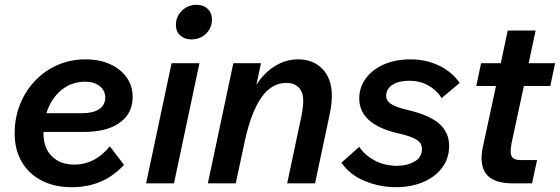

<svg xmlns="http://www.w3.org/2000/svg" viewBox="-20 -763 2330 799"><path d="M496 -77Q411 16 279 16Q207 16 153.5 -11.5Q100 -39 70.5 -89.5Q41 -140 41 -208Q41 -273 63.5 -329Q86 -385 126 -427Q166 -469 219.5 -492.5Q273 -516 335 -516Q394 -516 438 -496Q482 -476 507 -441Q532 -406 532 -359Q532 -291 478.5 -252.5Q425 -214 329 -214H161Q161 -211 161 -207Q161 -148 195.5 -113Q230 -78 290 -78Q375 -78 437 -154ZM335 -423Q277 -423 234.5 -387.5Q192 -352 173 -292H321Q368 -292 393 -309Q418 -326 418 -357Q418 -386 395 -404.5Q372 -423 335 -423Z M712 -659Q712 -694 737 -718.5Q762 -743 798 -743Q827 -743 844.5 -726Q862 -709 862 -682Q862 -647 837.5 -623Q813 -599 776 -599Q748 -599 730 -615.5Q712 -632 712 -659ZM588 0 694 -500H810L704 0Z M845 0 951 -500H1066L1047 -410Q1079 -460 1124 -488Q1169 -516 1221 -516Q1284 -516 1322.5 -475.5Q1361 -435 1361 -364Q1361 -347 1358.5 -326.5Q1356 -306 1350 -278L1291 0H1175L1234 -278Q1242 -320 1242 -344Q1242 -379 1223.5 -398.5Q1205 -418 1172 -418Q1110 -418 1067.5 -357Q1025 -296 999 -177L961 0Z M1401 -86 1475 -152Q1498 -117 1539.5 -95Q1581 -73 1633 -73Q1673 -73 1704.5 -90.5Q1736 -108 1736 -143Q1736 -167 1713.5 -181.5Q1691 -196 1638 -208Q1555 -227 1515 -263.5Q1475 -300 1475 -353Q1475 -400 1502.5 -437Q1530 -474 1578 -495Q1626 -516 1687 -516Q1752 -516 1806 -490.5Q1860 -465 1893 -418L1818 -355Q1796 -389 1761.5 -408Q1727 -427 1683 -427Q1639 -427 1613 -410Q1587 -393 1587 -364Q1587 -344 1607 -330.5Q1627 -317 1678 -305Q1767 -284 1808 -248Q1849 -212 1849 -156Q1849 -103 1819 -64Q1789 -25 1739 -4.5Q1689 16 1628 16Q1561 16 1498.5 -9.5Q1436 -35 1401 -86Z M1993 -168 2044 -405H1962L1982 -500H2064L2093 -636H2209L2180 -500H2290L2270 -405H2160L2109 -168Q2107 -157 2106 -148.5Q2105 -140 2105 -133Q2105 -114 2114.5 -105.5Q2124 -97 2148 -97H2215L2194 0H2115Q2048 0 2016 -26Q1984 -52 1984 -105Q1984 -131 1993 -168Z"/></svg>

Font: Wix Madefor Text SemiBold
Style: Italic
Weight: 600
Italic angle: -12°
Designer: Dalton Maag Ltd
Foundry: Dalton Maag Ltd
Version: Version 3.100